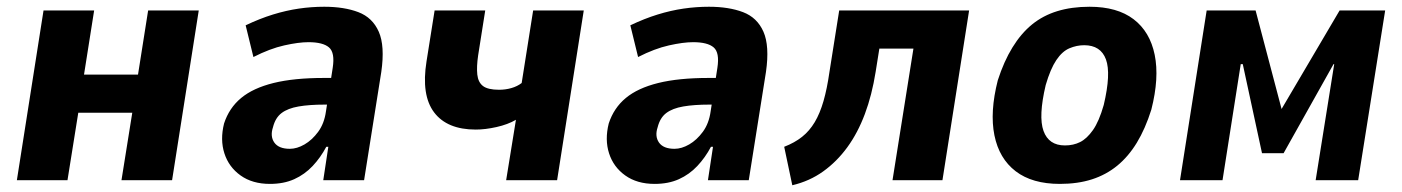

<svg xmlns="http://www.w3.org/2000/svg" viewBox="-20 -534 4155 569"><path d="M30 0 109 -503H259L229 -313H389L419 -503H569L490 0H340L372 -200H212L180 0Z M780 11Q728 11 693 -14Q658 -39 645 -79.5Q632 -120 644 -168Q659 -214 694.5 -243.5Q730 -273 790.5 -288Q851 -303 940 -303H983L972 -224H942Q897 -224 865 -218.5Q833 -213 814.5 -199Q796 -185 789 -157Q780 -130 793 -111.5Q806 -93 839 -93Q860 -93 882.5 -106Q905 -119 923 -143.5Q941 -168 946 -204L966 -333Q973 -378 955 -393.5Q937 -409 894 -409Q865 -409 822.5 -399.5Q780 -390 731 -365L708 -459Q750 -479 789 -491Q828 -503 865.5 -508.5Q903 -514 941 -514Q1000 -514 1042 -498Q1084 -482 1102.5 -440Q1121 -398 1110 -321L1059 0H938L953 -99H947Q930 -67 906.5 -42Q883 -17 852 -3Q821 11 780 11Z M1480 0 1509 -179Q1485 -165 1451.5 -157.5Q1418 -150 1390 -150Q1305 -150 1266.5 -201Q1228 -252 1244 -352L1268 -503H1418L1397 -370Q1392 -336 1394.5 -313Q1397 -290 1411.5 -279Q1426 -268 1459 -268Q1478 -268 1495.5 -273Q1513 -278 1526 -288L1560 -503H1710L1631 0Z M1920 11Q1868 11 1833 -14Q1798 -39 1785 -79.5Q1772 -120 1784 -168Q1799 -214 1834.5 -243.5Q1870 -273 1930.5 -288Q1991 -303 2080 -303H2123L2112 -224H2082Q2037 -224 2005 -218.5Q1973 -213 1954.5 -199Q1936 -185 1929 -157Q1920 -130 1933 -111.5Q1946 -93 1979 -93Q2000 -93 2022.5 -106Q2045 -119 2063 -143.5Q2081 -168 2086 -204L2106 -333Q2113 -378 2095 -393.5Q2077 -409 2034 -409Q2005 -409 1962.5 -399.5Q1920 -390 1871 -365L1848 -459Q1890 -479 1929 -491Q1968 -503 2005.5 -508.5Q2043 -514 2081 -514Q2140 -514 2182 -498Q2224 -482 2242.5 -440Q2261 -398 2250 -321L2199 0H2078L2093 -99H2087Q2070 -67 2046.5 -42Q2023 -17 1992 -3Q1961 11 1920 11Z M2328 15 2304 -99Q2335 -111 2357 -128.5Q2379 -146 2394.5 -172Q2410 -198 2420.5 -234.5Q2431 -271 2438 -320L2467 -503H2852L2773 0H2625L2687 -390H2586L2575 -321Q2564 -252 2543 -196Q2522 -140 2491 -97.5Q2460 -55 2419.5 -26Q2379 3 2328 15Z M3121 11Q3039 11 2990 -26.5Q2941 -64 2927 -133Q2913 -202 2937 -296Q2955 -352 2980.5 -393.5Q3006 -435 3038.5 -461.5Q3071 -488 3113.5 -501Q3156 -514 3209 -514Q3291 -514 3339.5 -477Q3388 -440 3402 -371.5Q3416 -303 3392 -209Q3374 -152 3349 -111Q3324 -70 3291 -43Q3258 -16 3216 -2.5Q3174 11 3121 11ZM3136 -103Q3161 -103 3181 -113Q3201 -123 3219 -148.5Q3237 -174 3251 -223Q3273 -316 3257.5 -358Q3242 -400 3193 -400Q3171 -400 3149.5 -391Q3128 -382 3110.5 -356Q3093 -330 3079 -282Q3057 -189 3072.5 -146Q3088 -103 3136 -103Z M3477 0 3556 -503H3701L3778 -211L3950 -503H4085L4005 0H3879L3934 -344H3932L3784 -80H3720L3663 -344H3657L3603 0Z"/></svg>

Font: Nunito Sans 7pt Condensed ExtraBold
Style: Italic
Weight: 800
Width: 3
Italic angle: -9°
Designer: Vernon Adams
Foundry: Vernon Adams
Version: Version 3.101;gftools[0.9.27]